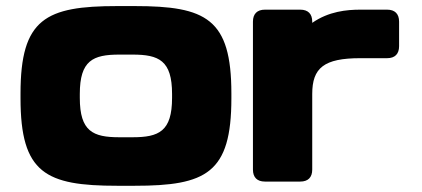

<svg xmlns="http://www.w3.org/2000/svg" viewBox="-20 -594 1376 626"><path d="M46.9 -289.1V-273.4C46.9 -29.3 128.9 11.7 362.3 11.7H418.9C652.3 11.7 734.4 -29.3 734.4 -273.4V-289.1C734.4 -533.2 652.3 -574.2 418.9 -574.2H362.3C128.9 -574.2 46.9 -533.2 46.9 -289.1ZM240.2 -274.9V-287.6C240.2 -397 283.2 -416 369.1 -416H412.1C498 -416 541 -397 541 -287.6V-274.9C541 -165.5 498 -146.5 412.1 -146.5H369.1C283.2 -146.5 240.2 -165.5 240.2 -274.9Z M843.8 -2H959C984.4 -2 998 -15.6 998 -41V-287.6C998 -372.6 1036.1 -404.3 1154.8 -404.3H1242.2C1267.6 -404.3 1281.2 -418 1281.2 -443.4V-523.4C1281.2 -548.8 1267.6 -562.5 1242.2 -562.5H1154.8C1110.8 -562.5 1051.8 -557.1 998 -519.5V-523.4C998 -548.8 984.4 -562.5 959 -562.5H843.8C818.4 -562.5 804.7 -548.8 804.7 -523.4V-41C804.7 -15.6 818.4 -2 843.8 -2Z"/></svg>

Font: Gyrotrope Black
Style: Regular
Weight: 900
Designer: David Moles
Version: Version 1.003;Glyphs 3.3.1 (3343)